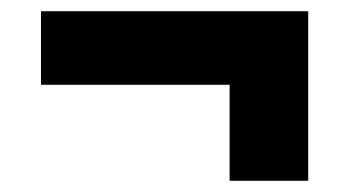

<svg xmlns="http://www.w3.org/2000/svg" viewBox="-20 -505 622 342"><path d="M529 -183V-485H53V-354H389V-183Z"/></svg>

Font: Gantari ExtraBold
Style: Regular
Weight: 800
Designer: Anugrah Pasau
Foundry: Lafontype
Version: Version 1.000